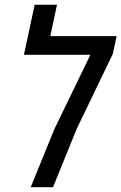

<svg xmlns="http://www.w3.org/2000/svg" viewBox="-20 -783 508 803"><path d="M108.4 0 207 -242.2 357.9 -553.7H80.1L125 -763.2H218.3L190.4 -631.8H467.8L452.1 -558.1L300.8 -244.1L201.7 0Z"/></svg>

Font: Open Sans SemiCondensed Medium
Style: Italic
Weight: 500
Width: 4
Italic angle: -12°
Designer: Monotype Design Team
Foundry: Monotype Imaging Inc.
Version: Version 3.000